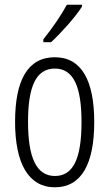

<svg xmlns="http://www.w3.org/2000/svg" viewBox="-20 -785 464 815"><path d="M328 -757V-765H264C237 -716 206 -671 164 -618V-606H197C237 -643 299 -711 328 -757ZM380 -267C380 -443 326 -542 213 -542C98 -542 44 -445 44 -268C44 -91 101 10 213 10C326 10 380 -90 380 -267ZM99 -268C99 -416 132 -494 213 -494C294 -494 326 -413 326 -267C326 -112 291 -38 213 -38C134 -38 99 -117 99 -268Z"/></svg>

Font: Noto Sans Lao Looped ExtraCondensed Light
Style: Regular
Weight: 300
Width: 2
Designer: Mark Frömberg, Ben Mitchell
Foundry: The Fontpad Ltd
Version: Version 1.002